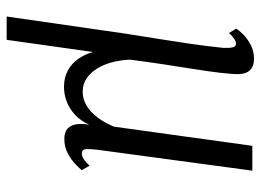

<svg xmlns="http://www.w3.org/2000/svg" viewBox="-123 -477 782 576"><g transform="rotate(90 268.0 -189.0)"><path d="M99.5 182H29.5L81 -175Q89 -225.5 96.5 -272.2Q104 -319 111 -366.5Q118 -414 123.5 -466.5Q124.5 -484.5 122.2 -495.2Q120 -506 111.5 -506Q104.5 -506 96.5 -500.5Q88.5 -495 79 -485L66 -506.5Q70 -514 82.5 -526.8Q95 -539.5 114 -549.8Q133 -560 156 -560Q181 -560 192.8 -545.5Q204.5 -531 202 -497Q199 -458 193.2 -419.2Q187.5 -380.5 180 -333.5Q176 -308.5 173.5 -292Q171 -275.5 169 -261.2Q167 -247 164.5 -230.2Q162 -213.5 159 -188Q160 -161 166.5 -135.5Q173 -110 185.2 -90Q197.5 -70 215 -58Q232.5 -46 255 -46Q287.5 -46 314.8 -71.2Q342 -96.5 360 -140L417.5 -555H492L429.5 -92Q427 -72 427.2 -57.8Q427.5 -43.5 440.5 -43.5Q447.5 -43.5 456.5 -48.8Q465.5 -54 477 -67L490.5 -43Q486 -37.5 473 -24.8Q460 -12 440.5 -1.5Q421 9 397 9Q381.5 9 370.5 2.8Q359.5 -3.5 354.5 -19.8Q349.5 -36 354 -65.5Q342.5 -40 324.5 -23.2Q306.5 -6.5 285 1.8Q263.5 10 240.5 10Q213.5 10 192.2 -1.2Q171 -12.5 157 -32.2Q143 -52 136 -77Z"/></g></svg>

Font: Merriweather 24pt SemiCondensed Light
Style: Italic
Weight: 300
Width: 4
Italic angle: -7.8°
Designer: Eben Sorkin
Foundry: Eben Sorkin
Version: Version 2.101